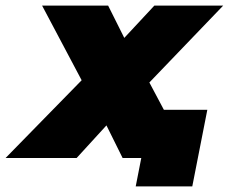

<svg xmlns="http://www.w3.org/2000/svg" viewBox="-80 -567 821 689"><path d="M-60 0 213 -279 71 -547H308L366 -431L474 -547H721L456 -271L600 0H360L302 -117L195 0ZM407 102 427 0H360L394 -173H664L610 102Z"/></svg>

Font: Montserrat Black
Style: Italic
Weight: 900
Italic angle: -11.3°
Designer: Julieta Ulanovsky
Foundry: Julieta Ulanovsky
Version: Version 9.000; ttfautohint (v1.8.4.7-5d5b)